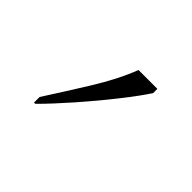

<svg xmlns="http://www.w3.org/2000/svg" viewBox="-54 -844 317 317"><g transform="rotate(45 104.0 -686.0)"><path d="M40 -619Q62 -653 86.5 -692.5Q111 -732 124 -766H168V-756Q157 -739 135 -711Q113 -683 88 -654.5Q63 -626 43 -606H40Z"/></g></svg>

Font: Noto Serif Tamil SemiCondensed Thin
Style: Italic
Weight: 100
Width: 4
Italic angle: -12°
Designer: Indian Type Foundry, Tom Grace, and the Monotype Design Team
Foundry: Monotype Imaging Inc.
Version: Version 2.003; ttfautohint (v1.8.4.7-5d5b)